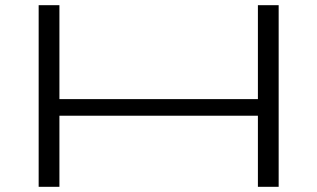

<svg xmlns="http://www.w3.org/2000/svg" viewBox="-20 -720 1222 740"><path d="M129 0V-700H209V-338H974V-700H1054V0H974V-274H209V0Z"/></svg>

Font: Georama ExtraExtended Light
Style: Regular
Weight: 300
Width: 8
Designer: Jean-Baptiste Levee
Foundry: Production Type
Version: Version 1.000